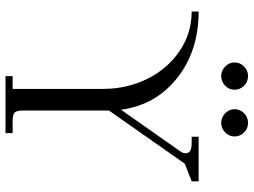

<svg xmlns="http://www.w3.org/2000/svg" viewBox="-132 -790 922 698"><g transform="rotate(90 329.0 -441.0)"><path d="M22 -676.8V-702.1Q165.5 -702.1 263.9 -623.8Q362.3 -545.4 378.9 -419.9L530.8 -636.2Q537.1 -645.5 537.1 -653.8Q537.1 -666.5 528.1 -671.6Q519 -676.8 499 -676.8H477.1V-702.1H639.2V-676.8L575.2 -651.9L381.8 -376V-65.9Q381.8 -41 388.9 -33.4Q396 -25.9 420.9 -25.9H463.9V0H256.8V-25.9H303.2V-354Q303.2 -440.9 267.1 -514.6Q231 -588.4 166 -632.6Q101.1 -676.8 22 -676.8ZM221.9 -798.6Q207 -813 207 -833Q207 -853 221.9 -867.4Q236.8 -881.8 256.8 -881.8Q276.9 -881.8 291.5 -867.4Q306.2 -853 306.2 -833Q306.2 -813 291.5 -798.6Q276.9 -784.2 256.8 -784.2Q236.8 -784.2 221.9 -798.6ZM391.8 -798.6Q377 -813 377 -833Q377 -853 391.8 -867.4Q406.7 -881.8 426.8 -881.8Q446.8 -881.8 461.4 -867.4Q476.1 -853 476.1 -833Q476.1 -813 461.4 -798.6Q446.8 -784.2 426.8 -784.2Q406.7 -784.2 391.8 -798.6Z"/></g></svg>

Font: Dihjauti
Style: Regular
Weight: 400
Designer: T. Christopher White
Version: Version 3.0.0